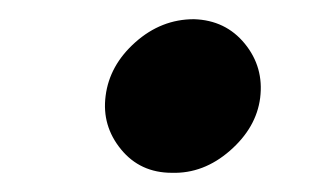

<svg xmlns="http://www.w3.org/2000/svg" viewBox="-20 -360 346 200"><path d="M90 -260Q94 -292 121 -316Q148 -340 182 -340Q215 -339 235 -314.5Q255 -290 251 -258Q247 -227 219.5 -203Q192 -179 159 -180Q126 -180 106 -204.5Q86 -229 90 -260Z"/></svg>

Font: Von Semi
Style: Italic
Weight: 600
Version: Version 4.000; ttfautohint (v1.8.4.7-5d5b)